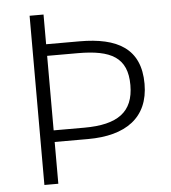

<svg xmlns="http://www.w3.org/2000/svg" viewBox="-52 -777 734 824"><g transform="rotate(-5 315.0 -364.5)"><path d="M106 0H166V-180H310C472 -180 572 -249 572 -395C572 -547 473 -601 310 -601H166V-729H106ZM166 -230V-551H298C441 -551 511 -514 511 -395C511 -279 442 -230 298 -230Z"/></g></svg>

Font: Noto Sans SC Light
Style: Regular
Weight: 300
Designer: Ryoko NISHIZUKA 西塚涼子 (kana, bopomofo & ideographs); Paul D. Hunt (Latin, Greek & Cyrillic); Sandoll Communications 산돌커뮤니
Foundry: Adobe
Version: Version 2.004;hotconv 1.0.118;makeotfexe 2.5.65603